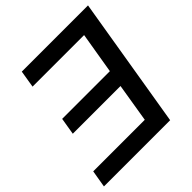

<svg xmlns="http://www.w3.org/2000/svg" viewBox="-208 -865 1003 1003"><g transform="rotate(-45 293.0 -364.0)"><path d="M598.1 -727.5 477.5 0H-11.7L4.4 -95.2H385.3L420.4 -309.6H67.9L83.5 -403.8H436L474.1 -632.3H93.3L108.9 -727.5Z"/></g></svg>

Font: Inter Display Medium
Style: Italic
Weight: 500
Italic angle: -9.39999°
Designer: Rasmus Andersson
Foundry: rsms
Version: Version 4.000;git-a52131595